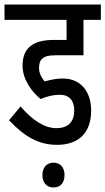

<svg xmlns="http://www.w3.org/2000/svg" viewBox="-30 -642 467 851"><path d="M234 -222C278 -222 299 -196 299 -152C299 -98 268 -74 220 -74C168 -74 116 -107 61 -170L10 -109C78 -37 141 0 223 0C313 0 374 -48 374 -152C374 -238 326 -294 249 -294C221 -294 195 -289 168 -281C154 -297 143 -318 143 -340C143 -377 158 -397 214 -397H340V-554H417V-622H-10V-554H265V-465H208C112 -465 70 -426 70 -351C70 -290 110 -236 150 -203C177 -215 208 -222 234 -222ZM158 134C158 167 176 189 207 189C239 189 256 167 256 134C256 102 239 79 207 79C176 79 158 102 158 134Z"/></svg>

Font: Noto Sans Devanagari ExtraCondensed
Style: Regular
Weight: 400
Width: 2
Designer: Jelle Bosma - Monotype Design Team
Foundry: Monotype Imaging Inc.
Version: Version 2.004